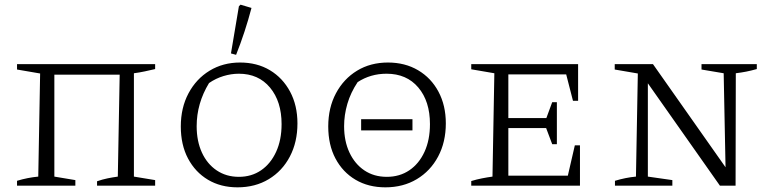

<svg xmlns="http://www.w3.org/2000/svg" viewBox="-20 -796 3304 823"><path d="M213 -476V-39L303 -24V0H53V-21Q76 -28 99 -32.5Q122 -37 144 -39L152 -481L53 -498V-521H645V-500Q624 -495 600.5 -490Q577 -485 554 -482V-39L645 -24V0H396V-19Q419 -27 441 -31.5Q463 -36 485 -39L493 -476Z M998 7Q926 7 871.5 -25.5Q817 -58 786 -116.5Q755 -175 755 -254Q755 -334 788 -396Q821 -458 878.5 -493Q936 -528 1009 -528Q1082 -528 1137 -495Q1192 -462 1223.5 -403Q1255 -344 1255 -267Q1255 -187 1222.5 -125Q1190 -63 1132 -28Q1074 7 998 7ZM1004 -38Q1058 -38 1099 -66Q1140 -94 1163.5 -145Q1187 -196 1187 -264Q1187 -361 1137.5 -420.5Q1088 -480 1004 -480Q971 -480 938 -470Q905 -460 876 -440Q823 -353 823 -255Q823 -191 845.5 -142Q868 -93 909 -65.5Q950 -38 1004 -38ZM992 -561 970 -567 1004 -769 1011 -776 1058 -762Q1031 -659 992 -561Z M1632 7Q1559 7 1504 -25.5Q1449 -58 1418 -116.5Q1387 -175 1387 -254Q1387 -334 1420 -396Q1453 -458 1510.5 -493Q1568 -528 1643 -528Q1716 -528 1772 -495Q1828 -462 1859.5 -403Q1891 -344 1891 -267Q1891 -187 1858 -125Q1825 -63 1766.5 -28Q1708 7 1632 7ZM1638 -38Q1693 -38 1734.5 -66Q1776 -94 1799.5 -145Q1823 -196 1823 -264Q1823 -362 1773 -421Q1723 -480 1637 -480Q1568 -480 1513 -444Q1483 -399 1469 -351Q1455 -303 1455 -255Q1455 -191 1478 -142Q1501 -93 1542 -65.5Q1583 -38 1638 -38ZM1528 -237V-285H1748V-237Z M2444 -173H2466V0H2000V-20Q2023 -27 2046 -31.5Q2069 -36 2091 -39L2099 -482L2000 -499V-521H2458V-364H2436L2407 -477H2159V-290H2322L2347 -358H2367V-178H2347L2321 -247H2159V-43H2414Z M2987 -521H3224V-500Q3199 -493 3178.5 -489Q3158 -485 3134 -482L3133 0H3066L2757 -439V-39L2862 -24V0H2616V-21Q2639 -28 2661.5 -32.5Q2684 -37 2706 -39L2714 -481L2615 -498V-521H2779L3090 -79L3082 -482L2987 -498Z"/></svg>

Font: Piazzolla SC Light
Style: Regular
Weight: 300
Designer: Juan Pablo del Peral
Foundry: Huerta Tipografica
Version: Version 1.330